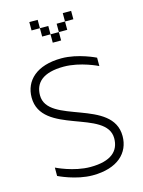

<svg xmlns="http://www.w3.org/2000/svg" viewBox="-138 -1029 826 1109"><g transform="rotate(-15 275.0 -475.0)"><path d="M275 0C425 0 500 -75 500 -175C500 -400 100 -350 100 -525C100 -600 150 -650 275 -650C375 -650 475 -600 475 -600V-650C475 -650 375 -700 275 -700C125 -700 50 -625 50 -525C50 -300 450 -350 450 -175C450 -100 400 -50 275 -50C175 -50 75 -100 75 -100V-50C75 -50 175 0 275 0ZM150 -900H200V-950H150ZM200 -850H250V-900H200ZM250 -800H300V-850H250ZM300 -850H350V-900H300ZM350 -900H400V-950H350Z"/></g></svg>

Font: LS-VG5000 Light
Style: Regular
Weight: 400
Designer: Justin Bihan, 2021
Foundry: Justin Bihan, 2021
Version: Version 1.000;Glyphs 3.1.2 (3151)